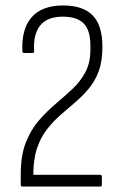

<svg xmlns="http://www.w3.org/2000/svg" viewBox="-20 -683 445 703"><path d="M62 0Q56 0 56 -6V-46Q56 -114 74.5 -161Q93 -208 122 -241.5Q151 -275 183.5 -302.5Q216 -330 245 -357Q274 -384 292.5 -418.5Q311 -453 311 -501V-516Q311 -572 286.5 -597Q262 -622 210 -622Q153 -622 127 -589.5Q101 -557 105 -495Q105 -489 99 -489H68Q62 -489 62 -495Q58 -577 96 -620Q134 -663 211 -663Q284 -663 319.5 -626.5Q355 -590 355 -512Q355 -459 341.5 -422.5Q328 -386 305 -358.5Q282 -331 255.5 -308.5Q229 -286 202 -262.5Q175 -239 152 -209.5Q129 -180 115.5 -140Q102 -100 102 -43H347Q353 -43 353 -36V-6Q353 0 347 0Z"/></svg>

Font: Sofia Sans Condensed Light
Style: Regular
Weight: 300
Designer: Botio Nikoltchev, Ani Petrova
Foundry: lettersoup
Version: Version 4.101